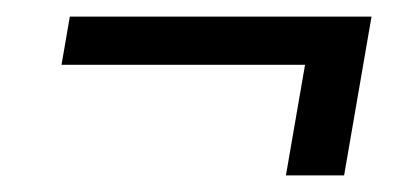

<svg xmlns="http://www.w3.org/2000/svg" viewBox="-20 -334 504 231"><path d="M347 -256H54L64 -314H427L394 -123H324Z"/></svg>

Font: Niramit Light
Style: Italic
Weight: 300
Italic angle: -10°
Designer: Katatrad Aksorn Co.,Ltd.
Foundry: Cadson Demak Co.,Ltd.
Version: Version 1.000; ttfautohint (v1.6)